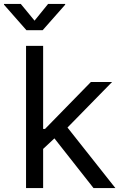

<svg xmlns="http://www.w3.org/2000/svg" viewBox="-58 -962 622 982"><path d="M157.2 -195.3V-302.7H172.4L406.7 -542.5H515.1L263.2 -285.2H253.4ZM75.2 0V-727.5H162.6V0ZM420.4 0 211.4 -265.6 273.4 -327.1 532.2 0ZM48.3 -941.9 118.7 -856.4 188 -941.9H275.4V-938L160.2 -807.6H77.1L-37.6 -938V-941.9Z"/></svg>

Font: Inter 16pt
Style: Regular
Weight: 400
Version: Version 4.001;git-66647c0bb